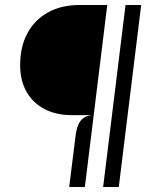

<svg xmlns="http://www.w3.org/2000/svg" viewBox="-20 -747 640 767"><path d="M256.5 0 282 -205.5Q285.5 -231.5 292.8 -248.5Q300 -265.5 312.5 -274.8Q325 -284 344 -287H267.5Q203.5 -287 157 -311.8Q110.5 -336.5 85.5 -381.2Q60.5 -426 60.5 -486.5Q60.5 -560.5 89.5 -614.2Q118.5 -668 171.8 -697.5Q225 -727 297.5 -727H408.5L319 0ZM392 0 481.5 -727H544L454.5 0Z"/></svg>

Font: Spline Sans Mono Light
Style: Italic
Weight: 300
Italic angle: -4°
Monospace: yes
Version: Version 1.004